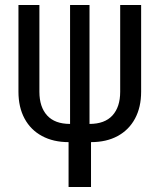

<svg xmlns="http://www.w3.org/2000/svg" viewBox="-20 -570 640 770"><path d="M255 180V0Q194 0 148.5 -24.5Q103 -49 78.5 -94.5Q54 -140 54 -202V-550H138V-202Q138 -141 169 -107Q200 -73 261 -73V-550H339V-73Q400 -73 431 -107Q462 -141 462 -202V-550H546V-202Q546 -140 521.5 -94.5Q497 -49 452 -24.5Q407 0 345 0V180Z"/></svg>

Font: JetBrains Mono
Style: Regular
Weight: 400
Monospace: yes
Designer: Philipp Nurullin, Konstantin Bulenkov
Foundry: JetBrains
Version: Version 2.305